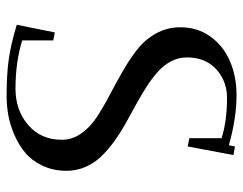

<svg xmlns="http://www.w3.org/2000/svg" viewBox="-100 -652 760 601"><g transform="rotate(90 280.5 -352.0)"><path d="M58.1 -23.9 82 -143.1 106.9 -138.2V-41Q174.8 -20 257.8 -20Q325.7 -20 371.8 -59.8Q418 -99.6 418 -165Q418 -197.8 398.4 -225.6Q378.9 -253.4 347.9 -273.9Q316.9 -294.4 279.5 -314Q242.2 -333.5 204.6 -355Q167 -376.5 136 -400.6Q105 -424.8 85.4 -459.5Q65.9 -494.1 65.9 -536.1Q65.9 -589.4 94.5 -629.6Q123 -669.9 171.1 -690.9Q219.2 -711.9 278.8 -711.9Q349.6 -711.9 435.1 -688L439 -707L465.8 -702.1L439 -559.1L413.1 -564V-665Q359.9 -682.1 287.1 -682.1Q234.4 -682.1 197.3 -648.4Q160.2 -614.7 160.2 -556.2Q160.2 -530.3 172.4 -507.1Q184.6 -483.9 205.1 -465.6Q225.6 -447.3 252.2 -430.2Q278.8 -413.1 308.3 -397Q337.9 -380.9 367.2 -364.5Q396.5 -348.1 423.1 -328.9Q449.7 -309.6 470.2 -288.3Q490.7 -267.1 502.9 -239.3Q515.1 -211.4 515.1 -180.2Q515.1 -138.2 499.3 -104.7Q483.4 -71.3 459 -50.8Q434.6 -30.3 402.8 -16.6Q371.1 -2.9 341.3 2.4Q311.5 7.8 282.2 7.8Q216.3 7.8 168.9 1.5Q121.6 -4.9 58.1 -23.9Z"/></g></svg>

Font: Dehuti
Style: Bold
Weight: 700
Version: Version 1.2